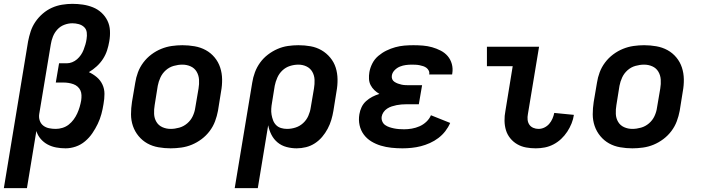

<svg xmlns="http://www.w3.org/2000/svg" viewBox="-31 -763 3651 998"><path d="M-11 215 115 -548Q120 -574 128.5 -600Q137 -626 153 -649.5Q169 -673 191 -692Q213 -711 238.5 -722.5Q264 -734 291.5 -738.5Q319 -743 345 -743Q373 -743 400 -739Q427 -735 452 -725Q477 -715 496.5 -697Q516 -679 527.5 -655.5Q539 -632 540.5 -604Q542 -576 537 -548Q533 -524 525.5 -501Q518 -478 504.5 -457Q491 -436 472 -418.5Q453 -401 431 -388Q453 -378 472 -362Q491 -346 501.5 -323.5Q512 -301 512 -275Q512 -249 507 -222Q503 -196 496 -170Q489 -144 477 -119Q465 -94 449 -70.5Q433 -47 411 -28.5Q389 -10 362.5 -1Q336 8 310 8Q285 8 261 3.5Q237 -1 216.5 -12Q196 -23 180.5 -41Q165 -59 158 -82L109 215ZM259 -93Q276 -93 294 -98.5Q312 -104 326.5 -115.5Q341 -127 352 -142Q363 -157 370.5 -173.5Q378 -190 383 -207Q388 -224 391 -241Q393 -255 392.5 -268.5Q392 -282 387 -293Q382 -304 372.5 -312.5Q363 -321 350.5 -325.5Q338 -330 325 -332Q312 -334 299 -334H259L276 -434H316Q330 -434 344 -439.5Q358 -445 369.5 -455Q381 -465 389.5 -477.5Q398 -490 403.5 -504Q409 -518 413 -532Q417 -546 419 -560Q422 -577 420 -594Q418 -611 406.5 -622Q395 -633 378.5 -637.5Q362 -642 345 -642Q324 -642 303 -634Q282 -626 267 -609.5Q252 -593 244 -572.5Q236 -552 233 -532L173 -171Q170 -153 175.5 -136.5Q181 -120 194 -110Q207 -100 224 -96.5Q241 -93 259 -93Z M856 8Q824 8 792.5 2.5Q761 -3 735 -17.5Q709 -32 689.5 -55.5Q670 -79 660 -108Q650 -137 650 -169Q650 -201 655 -233L672 -333Q676 -360 686 -387Q696 -414 714 -438Q732 -462 756 -480Q780 -498 807 -509Q834 -520 862 -524Q890 -528 917 -528Q949 -528 980.5 -522.5Q1012 -517 1038.5 -502.5Q1065 -488 1084.5 -464.5Q1104 -441 1113.5 -412Q1123 -383 1123.5 -351Q1124 -319 1118 -287L1102 -187Q1097 -160 1087 -133Q1077 -106 1059 -82Q1041 -58 1017 -40Q993 -22 966.5 -11Q940 0 911.5 4Q883 8 856 8ZM856 -93Q878 -93 901 -99.5Q924 -106 942.5 -122Q961 -138 971 -159.5Q981 -181 984 -203L1001 -303Q1005 -326 1003.5 -349Q1002 -372 991 -390.5Q980 -409 960 -418Q940 -427 917 -427Q895 -427 872 -420.5Q849 -414 831 -398Q813 -382 803 -360.5Q793 -339 789 -317L773 -217Q769 -194 770 -171Q771 -148 782 -129.5Q793 -111 813 -102Q833 -93 856 -93Z M1189 215 1280 -333Q1284 -360 1294 -387Q1304 -414 1321 -437.5Q1338 -461 1361.5 -479Q1385 -497 1411.5 -508.5Q1438 -520 1465.5 -524Q1493 -528 1520 -528Q1553 -528 1583.5 -522.5Q1614 -517 1640 -502Q1666 -487 1685.5 -463.5Q1705 -440 1714 -411.5Q1723 -383 1723.5 -351Q1724 -319 1718 -287L1702 -187Q1698 -163 1691 -139.5Q1684 -116 1672 -93.5Q1660 -71 1643.5 -51.5Q1627 -32 1605.5 -18Q1584 -4 1559.5 2Q1535 8 1511 8Q1484 8 1458 1Q1432 -6 1412 -22.5Q1392 -39 1380 -62.5Q1368 -86 1363 -112L1309 215ZM1461 -93Q1483 -93 1505 -100Q1527 -107 1544.5 -123Q1562 -139 1571.5 -160.5Q1581 -182 1584 -203L1601 -303Q1605 -326 1604 -348.5Q1603 -371 1592.5 -389.5Q1582 -408 1562.5 -417.5Q1543 -427 1520 -427Q1498 -427 1476 -420Q1454 -413 1437 -397Q1420 -381 1410.5 -359.5Q1401 -338 1397 -317L1383 -230Q1380 -214 1379 -198Q1378 -182 1380.5 -167Q1383 -152 1388.5 -137.5Q1394 -123 1404.5 -112.5Q1415 -102 1430 -97.5Q1445 -93 1461 -93Z M2061 8Q2032 8 2003.5 5Q1975 2 1948.5 -6Q1922 -14 1899 -28Q1876 -42 1860 -63.5Q1844 -85 1838 -112.5Q1832 -140 1837 -169Q1840 -188 1848.5 -206Q1857 -224 1872 -237.5Q1887 -251 1904.5 -260Q1922 -269 1941 -275Q1927 -283 1915 -294.5Q1903 -306 1895.5 -320.5Q1888 -335 1887 -352.5Q1886 -370 1889 -388Q1893 -411 1904.5 -433.5Q1916 -456 1935.5 -472.5Q1955 -489 1977.5 -500Q2000 -511 2023.5 -517.5Q2047 -524 2070.5 -526Q2094 -528 2118 -528Q2143 -528 2167.5 -526Q2192 -524 2215 -517.5Q2238 -511 2259.5 -500Q2281 -489 2296 -471.5Q2311 -454 2317.5 -430.5Q2324 -407 2320 -382L2319 -376H2200V-377Q2202 -387 2197.5 -396Q2193 -405 2185.5 -410.5Q2178 -416 2169 -419Q2160 -422 2150 -424Q2140 -426 2129.5 -426.5Q2119 -427 2109 -427Q2094 -427 2078.5 -425Q2063 -423 2048 -417Q2033 -411 2021 -399Q2009 -387 2006 -372Q2004 -361 2007.5 -352Q2011 -343 2019.5 -337.5Q2028 -332 2037.5 -328.5Q2047 -325 2056.5 -323Q2066 -321 2076.5 -320.5Q2087 -320 2097 -320H2163L2146 -221H2080Q2068 -221 2055.5 -220Q2043 -219 2030.5 -216.5Q2018 -214 2005.5 -210Q1993 -206 1981.5 -198.5Q1970 -191 1962.5 -180Q1955 -169 1953 -157Q1951 -144 1956 -132Q1961 -120 1971 -113Q1981 -106 1993 -102Q2005 -98 2017.5 -95.5Q2030 -93 2043 -92Q2056 -91 2070 -91Q2089 -91 2109.5 -94.5Q2130 -98 2149.5 -106.5Q2169 -115 2185 -130Q2201 -145 2209 -164L2309 -124Q2299 -101 2283.5 -81Q2268 -61 2247.5 -45.5Q2227 -30 2203.5 -19.5Q2180 -9 2156.5 -3Q2133 3 2108.5 5.5Q2084 8 2061 8Z M2754 8Q2728 8 2703.5 3.5Q2679 -1 2658 -13Q2637 -25 2621.5 -44Q2606 -63 2599 -86Q2592 -109 2591.5 -135Q2591 -161 2596 -186L2634 -419H2500V-520H2771L2713 -170Q2710 -155 2711.5 -140.5Q2713 -126 2720.5 -115Q2728 -104 2741 -98.5Q2754 -93 2768 -93Q2784 -93 2798.5 -100Q2813 -107 2823.5 -119Q2834 -131 2840.5 -146Q2847 -161 2850 -176L2952 -166Q2949 -144 2940 -121.5Q2931 -99 2917.5 -78.5Q2904 -58 2886 -41Q2868 -24 2846 -12.5Q2824 -1 2800.5 3.5Q2777 8 2754 8Z M3256 8Q3224 8 3192.5 2.5Q3161 -3 3135 -17.5Q3109 -32 3089.5 -55.5Q3070 -79 3060 -108Q3050 -137 3050 -169Q3050 -201 3055 -233L3072 -333Q3076 -360 3086 -387Q3096 -414 3114 -438Q3132 -462 3156 -480Q3180 -498 3207 -509Q3234 -520 3262 -524Q3290 -528 3317 -528Q3349 -528 3380.5 -522.5Q3412 -517 3438.5 -502.5Q3465 -488 3484.5 -464.5Q3504 -441 3513.5 -412Q3523 -383 3523.5 -351Q3524 -319 3518 -287L3502 -187Q3497 -160 3487 -133Q3477 -106 3459 -82Q3441 -58 3417 -40Q3393 -22 3366.5 -11Q3340 0 3311.5 4Q3283 8 3256 8ZM3256 -93Q3278 -93 3301 -99.5Q3324 -106 3342.5 -122Q3361 -138 3371 -159.5Q3381 -181 3384 -203L3401 -303Q3405 -326 3403.5 -349Q3402 -372 3391 -390.5Q3380 -409 3360 -418Q3340 -427 3317 -427Q3295 -427 3272 -420.5Q3249 -414 3231 -398Q3213 -382 3203 -360.5Q3193 -339 3189 -317L3173 -217Q3169 -194 3170 -171Q3171 -148 3182 -129.5Q3193 -111 3213 -102Q3233 -93 3256 -93Z"/></svg>

Font: Iosevka Extended
Style: Bold Italic
Weight: 700
Width: 7
Italic angle: -9°
Monospace: yes
Designer: Belleve Invis
Foundry: Belleve Invis
Version: Version 32.5.0; ttfautohint (v1.8.4)